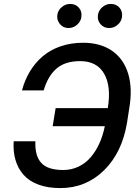

<svg xmlns="http://www.w3.org/2000/svg" viewBox="-20 -957 721 987"><path d="M50.4 -230.8H161.9Q158.7 -156.6 191.9 -119.9Q225.1 -83.1 304.7 -83.1Q346.9 -83.1 383 -100.1Q419 -117.2 445.5 -147.7Q471.9 -178.3 490.4 -218.8Q508.9 -259.2 518.8 -308.2H250.7L266 -401.3H534.1Q552.6 -513.1 515.4 -577.9Q478.3 -642.8 392 -642.8Q315 -642.8 270.6 -604.6Q226.2 -566.4 204.5 -492.2H93Q107.2 -545.8 133.9 -590Q160.5 -634.2 199.4 -667.4Q238.3 -700.6 291.4 -718.9Q344.5 -737.2 407.3 -737.2Q496.4 -737.2 556.3 -695.7Q616.1 -654.1 639 -577.9Q661.9 -501.8 644.5 -400.6L632.8 -324.9Q607.2 -171.9 514.2 -81Q421.2 9.9 289.8 9.9Q225.5 9.9 177.2 -8.2Q128.9 -26.3 100.5 -58.9Q72.1 -91.6 59.5 -134.9Q46.9 -178.3 50.4 -230.8ZM540.8 -812.9Q513.5 -812.9 496.3 -833.3Q479 -853.7 483.7 -881.4Q487.6 -904.8 506.7 -920.8Q525.9 -936.8 549 -936.8Q578.1 -936.8 594.8 -916.9Q611.5 -897 606.9 -867.9Q603.3 -845.5 584.3 -829.2Q565.3 -812.9 540.8 -812.9ZM332 -812.9Q305 -812.9 287.8 -833.6Q270.6 -854.4 274.9 -881.4Q278.4 -904.8 297.8 -920.8Q317.1 -936.8 340.2 -936.8Q369.3 -936.8 386 -916.9Q402.7 -897 398.1 -867.9Q394.5 -845.5 375.5 -829.2Q356.5 -812.9 332 -812.9Z"/></svg>

Font: Karasuma Gothic
Style: Medium Italic
Weight: 500
Italic angle: 9.39998°
Designer: Rasmus Andersson / Ryoko Nishizuka
Foundry: Genbu
Version: Version 1.00